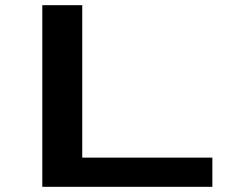

<svg xmlns="http://www.w3.org/2000/svg" viewBox="-20 -720 940 740"><path d="M143 0V-700H297V-112.5H798.5V0Z"/></svg>

Font: Trispace Expanded SemiBold
Style: Regular
Weight: 600
Width: 7
Designer: Tyler Finck
Foundry: Etcetera Type Company
Version: Version 1.210; ttfautohint (v1.8.3)